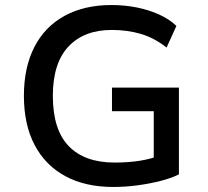

<svg xmlns="http://www.w3.org/2000/svg" viewBox="-20 -734 825 763"><path d="M430 9Q319 9 239.5 -34Q160 -77 117.5 -158Q75 -239 75 -353Q75 -466 116.5 -547Q158 -628 236.5 -671Q315 -714 423 -714Q475 -714 523 -704.5Q571 -695 612 -676.5Q653 -658 681 -631L642 -545Q594 -583 540.5 -599Q487 -615 424 -615Q314 -615 252 -549Q190 -483 190 -353Q190 -219 253 -153.5Q316 -88 436 -88Q491 -88 537.5 -95.5Q584 -103 622 -119L591 -63V-292H425V-386H691V-41Q661 -26 618 -15Q575 -4 526.5 2.5Q478 9 430 9Z"/></svg>

Font: Nunito Sans 7pt SemiBold
Style: Regular
Weight: 600
Designer: Vernon Adams
Foundry: Vernon Adams
Version: Version 3.101;gftools[0.9.27]